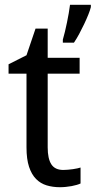

<svg xmlns="http://www.w3.org/2000/svg" viewBox="-20 -780 403 810"><path d="M247.1 -63Q255.9 -63 266.8 -64Q277.8 -64.9 288.1 -66.4Q298.3 -67.9 306.9 -69.8Q315.4 -71.8 319.8 -73.2V-5.9Q313.5 -2.9 303.7 0Q293.9 2.9 282.2 5.1Q270.5 7.3 257.8 8.5Q245.1 9.8 232.9 9.8Q202.6 9.8 176.8 2Q150.9 -5.9 132.1 -24.9Q113.3 -43.9 102.5 -76.4Q91.8 -108.9 91.8 -158.2V-469.2H16.1V-508.8L91.8 -546.9L129.9 -659.2H181.2V-536.1H315.9V-469.2H181.2V-158.2Q181.2 -110.8 196.5 -86.9Q211.9 -63 247.1 -63ZM245.1 -612.8Q249.5 -627.4 253.9 -646.2Q258.3 -665 262.5 -684.8Q266.6 -704.6 270 -724.1Q273.4 -743.7 275.4 -759.8H363.3V-750Q360.4 -737.8 352.8 -718.8Q345.2 -699.7 335.2 -678.7Q325.2 -657.7 314 -636.7Q302.7 -615.7 292 -600.1H245.1Z"/></svg>

Font: WenQuanYi Micro Hei
Style: Regular
Weight: 400
Foundry: Ascender Corporation
Version: Version 0.2.0-beta